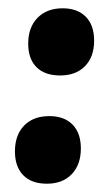

<svg xmlns="http://www.w3.org/2000/svg" viewBox="-20 -435 270 463"><path d="M131 -415Q167 -415 187 -394.5Q207 -374 207 -337Q207 -298 185 -275.5Q163 -253 125 -253Q88 -253 68 -273Q48 -293 48 -330Q48 -369 70.5 -392Q93 -415 131 -415ZM99 -155Q135 -155 155 -134.5Q175 -114 175 -77Q175 -38 153 -15Q131 8 93 8Q56 8 36 -12.5Q16 -33 16 -70Q16 -109 38 -132Q60 -155 99 -155Z"/></svg>

Font: Alegreya Sans ExtraBold
Style: Italic
Weight: 800
Italic angle: -7°
Designer: Juan Pablo del Peral
Foundry: Huerta Tipografica
Version: Version 2.007